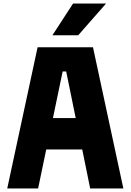

<svg xmlns="http://www.w3.org/2000/svg" viewBox="-20 -1068 740 1088"><path d="M21 0 193 -800H507L679 0H491L446 -221H242L196 0ZM335 -663 280 -399H409L355 -663ZM277 -868 394 -1048H581L423 -868Z"/></svg>

Font: Martian Mono ExtraBold
Style: Regular
Weight: 800
Monospace: yes
Designer: Roman Shamin
Foundry: Evil Martians
Version: Version 1.000; ttfautohint (v1.8.4.7-5d5b)